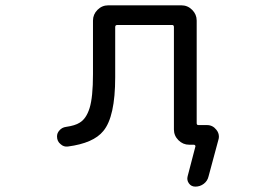

<svg xmlns="http://www.w3.org/2000/svg" viewBox="-20 -567 1040 725"><path d="M331.1 -287.1V-489.3Q331.1 -512.7 348.1 -529.8Q365.2 -546.9 388.7 -546.9H665Q688.5 -546.9 705.6 -529.8Q722.7 -512.7 722.7 -489.3V-101.6Q722.7 -94.7 729.5 -94.7H761.7Q783.2 -94.7 796.9 -77.1Q806.6 -65.4 806.6 -50.8Q806.6 -44.9 804.7 -39.1L767.6 98.6Q763.7 116.2 749.5 127Q735.4 137.7 717.8 137.7Q702.1 137.7 693.4 125.5Q684.6 113.3 688.5 98.6L717.8 -13.7Q718.8 -15.6 716.8 -18.1Q714.8 -20.5 711.9 -20.5H694.3Q670.9 -20.5 653.8 -37.6Q636.7 -54.7 636.7 -78.1V-464.8Q636.7 -472.7 629.9 -472.7H422.9Q415 -472.7 415 -464.8V-275.4Q415 -126 370.1 -72.3Q333 -26.4 236.3 -13.7Q220.7 -11.7 209 -22.5Q195.3 -33.2 195.3 -51.8Q195.3 -64.5 204.1 -74.2Q213.9 -85.9 229.5 -87.9Q263.7 -92.8 280.3 -103.5Q305.7 -118.2 318.4 -159.2Q331.1 -200.2 331.1 -287.1Z"/></svg>

Font: Rounded Mgen+ 2m regular
Style: Regular
Weight: 400
Designer: [Source Han Sans]
Ryoko NISHIZUKA  (kana & ideographs); Paul D. Hunt (Latin, Greek & Cyrillic); Wenlong ZHANG  (bopomofo
Version: Version 1.059.20150602